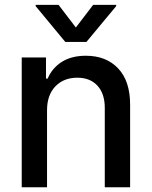

<svg xmlns="http://www.w3.org/2000/svg" viewBox="-20 -787 637 807"><path d="M226.1 -766.6 298.8 -671.4 371.6 -766.6H468.3V-761.2L343.3 -610.8H254.4L129.9 -761.2V-766.6ZM177.7 -323.7V0H71.3V-545.4H173.3V-456.5H180.2Q199.7 -502 240.5 -527.3Q281.2 -552.7 340.8 -552.7Q426.3 -552.7 476.6 -499.5Q526.9 -446.3 526.9 -347.2V0H420.4V-334Q420.4 -393.1 389.6 -426.8Q358.9 -460.4 304.7 -460.4Q248 -460.4 212.9 -424.1Q177.7 -387.7 177.7 -323.7Z"/></svg>

Font: Interop Med
Style: Regular
Weight: 500
Designer: Rasmus Andersson, Google, Jang Haemin
Foundry: jhaemin
Version: Version 1.007